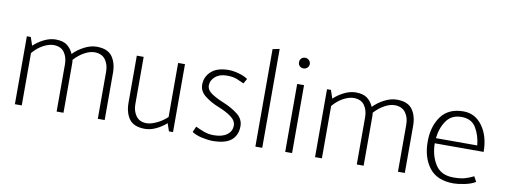

<svg xmlns="http://www.w3.org/2000/svg" viewBox="-60 -1022 3551 1350"><g transform="rotate(10 1716.0 -346.5)"><path d="M80 0V-485H108L128 -426Q159 -456 201.5 -477Q244 -498 284 -498Q337 -498 366 -476Q395 -454 411 -417Q442 -450 488 -474Q534 -498 577 -498Q656 -498 688.5 -452.5Q721 -407 721 -337V0H672V-337Q672 -387 647 -421.5Q622 -456 570 -457Q536 -457 497.5 -436Q459 -415 425 -378Q426 -369 426.5 -363Q427 -357 427 -349V0H378V-337Q378 -387 354 -421.5Q330 -456 278 -457Q243 -457 203 -435.5Q163 -414 129 -374V0Z M1209 -485V0H1180L1161 -55Q1130 -27 1089.5 -7.5Q1049 12 1010 12Q930 12 897.5 -33Q865 -78 865 -150V-485H914V-147Q914 -98 939 -63.5Q964 -29 1015 -29Q1043 -29 1084 -47.5Q1125 -66 1160 -99V-485Z M1363 -66Q1389 -53 1422.5 -40.5Q1456 -28 1494 -28Q1554 -28 1588 -53Q1622 -78 1622 -119Q1622 -154 1585 -181Q1548 -208 1494 -229Q1438 -251 1395.5 -284Q1353 -317 1353 -364Q1353 -421 1395.5 -459.5Q1438 -498 1520 -498Q1551 -498 1591.5 -487Q1632 -476 1657 -458L1637 -423Q1617 -433 1587.5 -445Q1558 -457 1513 -457Q1462 -457 1431 -430Q1400 -403 1400 -368Q1400 -334 1436 -310Q1472 -286 1522 -266Q1581 -242 1625 -208Q1669 -174 1669 -123Q1669 -59 1627 -23Q1585 13 1492 13Q1462 13 1417.5 3.5Q1373 -6 1345 -25Z M1797 0V-696L1846 -706V0Z M2034 -600Q2017 -600 2006.5 -611Q1996 -622 1996 -638Q1996 -654 2006.5 -665Q2017 -676 2034 -676Q2050 -676 2061.5 -665Q2073 -654 2073 -638Q2073 -622 2061.5 -611Q2050 -600 2034 -600ZM2010 0V-485H2059V0Z M2223 0V-485H2251L2271 -426Q2302 -456 2344.5 -477Q2387 -498 2427 -498Q2480 -498 2509 -476Q2538 -454 2554 -417Q2585 -450 2631 -474Q2677 -498 2720 -498Q2799 -498 2831.5 -452.5Q2864 -407 2864 -337V0H2815V-337Q2815 -387 2790 -421.5Q2765 -456 2713 -457Q2679 -457 2640.5 -436Q2602 -415 2568 -378Q2569 -369 2569.5 -363Q2570 -357 2570 -349V0H2521V-337Q2521 -387 2497 -421.5Q2473 -456 2421 -457Q2386 -457 2346 -435.5Q2306 -414 2272 -374V0Z M3384 -242H3035Q3036 -155 3076 -91.5Q3116 -28 3206 -28Q3259 -28 3291.5 -38.5Q3324 -49 3349 -62L3369 -25Q3339 -6 3291 3.5Q3243 13 3214 13Q3095 13 3039.5 -59.5Q2984 -132 2984 -245Q2984 -354 3036.5 -426Q3089 -498 3196 -498Q3280 -498 3332 -425.5Q3384 -353 3384 -242ZM3332 -279Q3325 -350 3293 -403.5Q3261 -457 3189 -457Q3117 -457 3080.5 -403.5Q3044 -350 3037 -279Z"/></g></svg>

Font: Palanquin Thin
Style: Regular
Weight: 250
Designer: Pria Ravichandran
Version: Version 1.001